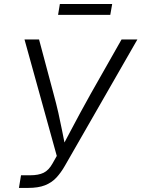

<svg xmlns="http://www.w3.org/2000/svg" viewBox="-20 -921 693 941"><path d="M72.8 0 83 -62H128.4Q168.5 -62 193.6 -74.2Q218.8 -86.4 237.3 -119.6L258.3 -156.7L100.1 -727.5H171.4L242.2 -462.4Q255.9 -412.6 265.9 -368.4Q275.9 -324.2 284.2 -281.7Q292.5 -239.3 301.3 -195.8H281.7Q305.2 -239.7 327.4 -282Q349.6 -324.2 373.5 -368.4Q397.5 -412.6 425.3 -462.4L575.7 -727.5H653.3L298.3 -108.9Q278.8 -74.7 256.1 -50.3Q233.4 -25.9 200.4 -12.9Q167.5 0 117.7 0ZM529.8 -901.4 520.5 -848.1H264.6L273.4 -901.4Z"/></svg>

Font: Inter 17pt Light
Style: Italic
Weight: 300
Italic angle: -9.3988°
Version: Version 4.001;git-66647c0bb